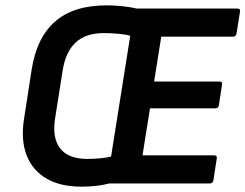

<svg xmlns="http://www.w3.org/2000/svg" viewBox="-20 -687 919 719"><path d="M284.6 12Q205.6 12 153.4 -18.7Q101.2 -49.4 79.5 -106.1Q57.8 -162.8 69.8 -240.6L98.7 -427.1Q117.1 -545.6 186.2 -606.3Q255.2 -667 380.3 -667Q408.4 -667 440.5 -663.5Q472.7 -660 491.7 -655H868.7Q874.4 -655 877.2 -652.2Q880.1 -649.3 878.7 -643.3L865.7 -561.4Q864.7 -556.8 861.7 -553.3Q858.6 -549.7 853.3 -549.7H583.8L557.2 -381.6H801.7Q813.8 -381.6 811.4 -369.9L799.7 -293.1Q797.7 -281.4 787.3 -281.4H541.8L513.6 -105.3H781.5Q793.8 -105.3 791.8 -93.9L779.1 -11.7Q777.1 0 766.1 0H389.4Q370.1 5.3 342.6 8.7Q315.1 12 284.6 12ZM307.2 -91.9Q333.2 -91.9 356.4 -94.3Q379.6 -96.6 395.9 -100.6L467.7 -553Q451.8 -558 423.4 -560.5Q394.9 -563.1 369 -563.1Q300.5 -563.1 263 -527.6Q225.4 -492.2 214.4 -422L186.2 -242.7Q174.9 -170.4 205.3 -131.2Q235.7 -91.9 307.2 -91.9Z"/></svg>

Font: Sofia Sans Hairline
Style: Italic
Weight: 1
Italic angle: -9°
Designer: Botio Nikoltchev, Ani Petrova
Foundry: lettersoup
Version: Version 4.102